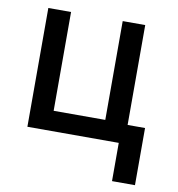

<svg xmlns="http://www.w3.org/2000/svg" viewBox="-81 -620 805 869"><g transform="rotate(10 321.5 -185.0)"><path d="M516.6 -545.9Q516.6 -430.7 516.6 -86.9Q536.1 -86.9 596.7 -86.9Q596.7 -21.5 596.7 175.8Q570.3 175.8 491.2 175.8Q491.2 131.8 491.2 0Q386.7 0 71.3 0Q71.3 -136.7 71.3 -545.9Q97.7 -545.9 175.8 -545.9Q175.8 -431.6 175.8 -91.8Q234.4 -91.8 413.1 -91.8Q413.1 -205.1 413.1 -545.9Q438.5 -545.9 516.6 -545.9Z"/></g></svg>

Font: DeepSea
Style: Medium
Weight: 500
Designer: Stem
Version: Version 3.019;git-0a5106e0b